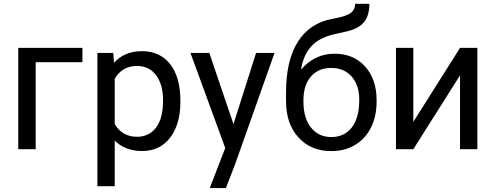

<svg xmlns="http://www.w3.org/2000/svg" viewBox="-20 -778 2585 1001"><path d="M409.7 -453.6H166V0H75.2V-528.3H409.7Z M793.5 -112.8Q830.1 -160.6 830.1 -254.9Q830.1 -337.9 793.5 -386.2Q757.3 -434.1 694.3 -434.1Q616.7 -434.1 578.1 -367.2V-131.3Q616.7 -64.9 695.3 -64.9Q757.3 -65.4 793.5 -112.8ZM920.4 -253.4V-245.6Q920.4 -131.3 867.7 -61Q814 9.3 721.7 9.3Q631.3 9.3 578.1 -45.4V190.9V192.9H575.7H489.7H487.8V190.9V-500V-502H489.7H568.4H570.3L570.8 -500L574.2 -450.2Q627.9 -511.2 720.7 -511.2Q814 -511.2 867.7 -442.9Q920.4 -374.5 920.4 -253.4Z M1071.8 -500.5 1197.3 -130.9 1314.5 -500.5 1314.9 -502H1316.4H1408.2H1411.6L1410.2 -499L1206.5 76.2Q1199.2 94.7 1158.2 201.2L1157.7 202.6H1156.2H1076.7H1073.7L1074.7 199.7L1154.3 -6.3L974.1 -499L973.1 -502H976.1H1069.8H1071.3Z M1706.5 -423.8Q1640.1 -423.8 1601.1 -379.2Q1562 -334.5 1562 -255.4V-247.6Q1562 -162.6 1601.3 -113Q1640.6 -63.5 1707.5 -63.5Q1774.9 -63.5 1814 -113.3Q1853 -163.1 1853 -258.8Q1853 -333.5 1813.7 -378.7Q1774.4 -423.8 1706.5 -423.8ZM1724.1 -498Q1823.7 -498 1883.5 -431.4Q1943.4 -364.7 1943.4 -255.9V-247.6Q1943.4 -172.9 1914.6 -114Q1885.7 -55.2 1831.8 -22.7Q1777.8 9.8 1707.5 9.8Q1601.1 9.8 1536.1 -61.3Q1471.2 -132.3 1471.2 -252V-295.9Q1471.2 -462.4 1533 -560.5Q1594.7 -658.7 1715.3 -680.2Q1783.7 -692.4 1807.6 -710Q1831.5 -727.5 1831.5 -758.3H1905.8Q1905.8 -697.3 1878.2 -663.1Q1850.6 -628.9 1790 -614.7L1722.7 -599.6Q1642.1 -580.6 1601.8 -535.4Q1561.5 -490.2 1549.3 -415Q1621.1 -498 1724.1 -498Z M2378.4 -528.3H2468.8V0H2378.4V-385.3L2134.8 0H2044.4V-528.3H2134.8V-142.6Z"/></svg>

Font: MAUL
Style: Regular
Weight: 400
Designer: MAUL
Version: Version 1.0; 2020; ttfautohint (v1.8.3)